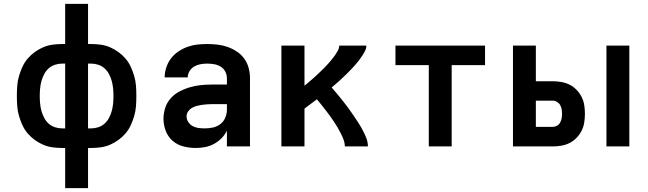

<svg xmlns="http://www.w3.org/2000/svg" viewBox="-20 -755 3340 990"><path d="M316 215V8H300Q275 8 250 4.5Q225 1 202 -9Q179 -19 158.5 -34Q138 -49 122 -68Q106 -87 95.5 -110Q85 -133 78 -157Q71 -181 69 -206Q67 -231 67 -256V-264Q67 -289 69 -314Q71 -339 78 -363Q85 -387 95.5 -410Q106 -433 122 -452Q138 -471 158.5 -486Q179 -501 202 -511Q225 -521 250 -524.5Q275 -528 300 -528H316V-735H434V-528H450Q475 -528 500 -524.5Q525 -521 548 -511Q571 -501 591.5 -486Q612 -471 628 -452Q644 -433 654.5 -410Q665 -387 672 -363Q679 -339 681 -314Q683 -289 683 -264V-256Q683 -231 681 -206Q679 -181 672 -157Q665 -133 654.5 -110Q644 -87 628 -68Q612 -49 591.5 -34Q571 -19 548 -9Q525 1 500 4.5Q475 8 450 8H434V215ZM300 -93H316V-427H300Q281 -427 263 -421Q245 -415 231 -402.5Q217 -390 208 -373Q199 -356 194 -338Q189 -320 187 -301Q185 -282 185 -264V-256Q185 -238 187 -219Q189 -200 194 -182Q199 -164 208 -147Q217 -130 231 -117.5Q245 -105 263 -99Q281 -93 300 -93ZM434 -93H450Q469 -93 487 -99Q505 -105 519 -117.5Q533 -130 542 -147Q551 -164 556 -182Q561 -200 563 -219Q565 -238 565 -256V-264Q565 -282 563 -301Q561 -320 556 -338Q551 -356 542 -373Q533 -390 519 -402.5Q505 -415 487 -421Q469 -427 450 -427H434Z M989 8Q957 8 925.5 0Q894 -8 870 -29Q846 -50 834.5 -80.5Q823 -111 823 -143Q823 -171 832 -199Q841 -227 860.5 -248.5Q880 -270 905.5 -283.5Q931 -297 958.5 -305Q986 -313 1014.5 -316Q1043 -319 1072 -319H1150V-352Q1150 -370 1141.5 -386Q1133 -402 1117.5 -411.5Q1102 -421 1084 -424Q1066 -427 1048 -427Q1031 -427 1014 -424Q997 -421 982 -412.5Q967 -404 957.5 -388.5Q948 -373 948 -356H829Q829 -356 829 -356Q829 -356 829 -356Q829 -382 837.5 -407.5Q846 -433 861.5 -453.5Q877 -474 899 -489Q921 -504 945.5 -513Q970 -522 996 -525Q1022 -528 1048 -528Q1075 -528 1101.5 -525Q1128 -522 1153.5 -513Q1179 -504 1201.5 -489Q1224 -474 1239.5 -452.5Q1255 -431 1262 -405Q1269 -379 1269 -352V0H1150V-81Q1139 -59 1121.5 -41.5Q1104 -24 1082.5 -12.5Q1061 -1 1037 3.5Q1013 8 989 8ZM1036 -93Q1057 -93 1078 -97.5Q1099 -102 1116 -115Q1133 -128 1141.5 -148Q1150 -168 1150 -189V-218H1072Q1059 -218 1045.5 -217Q1032 -216 1019 -214Q1006 -212 993 -208.5Q980 -205 968.5 -198Q957 -191 949.5 -179.5Q942 -168 942 -155Q942 -139 951 -125.5Q960 -112 974 -104.5Q988 -97 1004 -95Q1020 -93 1036 -93Z M1431 0V-520H1550V-313Q1561 -322 1571.5 -331Q1582 -340 1592.5 -349Q1603 -358 1613 -367.5Q1623 -377 1633 -386.5Q1643 -396 1653 -406Q1663 -416 1672 -426.5Q1681 -437 1690 -447.5Q1699 -458 1707 -469.5Q1715 -481 1722 -493.5Q1729 -506 1729 -520H1869Q1869 -506 1862.5 -493Q1856 -480 1848 -468Q1840 -456 1831.5 -444.5Q1823 -433 1813.5 -422.5Q1804 -412 1794.5 -401.5Q1785 -391 1774.5 -381Q1764 -371 1754 -361Q1744 -351 1733.5 -341.5Q1723 -332 1712 -322.5Q1701 -313 1690 -304Q1705 -287 1719.5 -269.5Q1734 -252 1748 -234.5Q1762 -217 1775.5 -198.5Q1789 -180 1801.5 -161.5Q1814 -143 1826.5 -124Q1839 -105 1849.5 -85Q1860 -65 1868.5 -44Q1877 -23 1877 0H1758Q1758 -18 1751.5 -35Q1745 -52 1737 -68Q1729 -84 1720 -99Q1711 -114 1701 -129Q1691 -144 1680.5 -158.5Q1670 -173 1659 -187Q1648 -201 1637 -215Q1626 -229 1614 -243Q1598 -231 1582 -219Q1566 -207 1550 -195V0Z M2191 0V-419H2019V-520H2481V-419H2309V0Z M3107 0V-520H3225V0ZM2625 0V-520H2743V-336H2831Q2853 -336 2875.5 -332Q2898 -328 2917.5 -318Q2937 -308 2953 -291.5Q2969 -275 2979 -255Q2989 -235 2992.5 -213Q2996 -191 2996 -168Q2996 -146 2992.5 -123.5Q2989 -101 2979 -81Q2969 -61 2953 -44.5Q2937 -28 2917.5 -18Q2898 -8 2875.5 -4Q2853 0 2831 0ZM2743 -101H2831Q2842 -101 2852.5 -107Q2863 -113 2868.5 -123.5Q2874 -134 2876 -145.5Q2878 -157 2878 -168Q2878 -180 2876 -191.5Q2874 -203 2868.5 -213Q2863 -223 2852.5 -229.5Q2842 -236 2831 -236H2743Z"/></svg>

Font: Zed Sans Extended
Style: Bold
Weight: 700
Width: 7
Designer: Belleve Invis
Foundry: Belleve Invis
Version: Version 1.0.0; ttfautohint (v1.8.4)